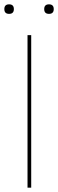

<svg xmlns="http://www.w3.org/2000/svg" viewBox="-43 -866 268 886"><path d="M101 -704V0H84V-704ZM-1 -846Q21 -846 21 -824Q21 -802 -1 -802Q-23 -802 -23 -824Q-23 -846 -1 -846ZM183 -846Q205 -846 205 -824Q205 -802 183 -802Q161 -802 161 -824Q161 -846 183 -846Z"/></svg>

Font: Prodigy Sans Thin
Style: Regular
Weight: 100
Designer: Wei Huang
Foundry: Wei Huang
Version: Version 1.003; ttfautohint (v1.8.3)